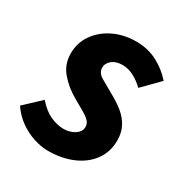

<svg xmlns="http://www.w3.org/2000/svg" viewBox="-134 -607 685 719"><g transform="rotate(30 209.0 -248.0)"><path d="M169.5 12Q140.3 12 107.2 1.3Q74.2 -9.4 44.8 -30.6Q15.5 -51.8 -4.9 -82.6L64.5 -147.3Q91.9 -115.5 121.8 -101.8Q151.7 -88.2 178.5 -88.2Q197 -88.2 212.9 -94.3Q228.8 -100.5 238.2 -111Q247.5 -121.5 247.5 -135.2Q247.5 -149.6 237.9 -159.9Q228.4 -170.2 208.8 -181.6Q189.2 -192.9 160 -209.6Q120.5 -232 91.2 -266Q61.9 -299.9 61.9 -347.2Q61.9 -393.4 87.5 -429.8Q113.1 -466.2 156.5 -487.2Q200 -508.1 252.6 -508.1Q303.5 -508.1 344.1 -486.9Q384.7 -465.8 414.6 -431.6L345.5 -361.3Q326.2 -380.3 302 -393.3Q277.9 -406.3 252.3 -406.3Q224.4 -406.3 207.4 -392.6Q190.4 -378.8 190.4 -359.8Q190.4 -336.6 216 -322.5Q241.7 -308.4 272.2 -290.4Q300.9 -274.9 324.4 -255.9Q348 -236.8 362 -211.3Q376 -185.8 376 -151.1Q376 -102.3 349.6 -65.4Q323.1 -28.6 276.3 -8.3Q229.4 12 169.5 12Z"/></g></svg>

Font: Source Sans 3 VF
Style: Italic
Weight: 200
Italic angle: -11°
Designer: Paul D. Hunt
Foundry: Adobe Systems Incorporated
Version: Version 3.042;hotconv 1.0.118;makeotfexe 2.5.65603